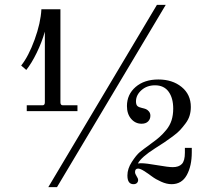

<svg xmlns="http://www.w3.org/2000/svg" viewBox="-20 -750 860 788"><path d="M87.9 -462.9 66.9 -481Q97.2 -519 122.1 -587.4Q147 -655.8 149.9 -711.9H228V-330.1Q228 -317.9 237.8 -317.9H297.9V-293.9H89.8V-317.9H154.8Q164.1 -317.9 164.1 -330.1V-620.1Q151.4 -575.7 130.6 -533.2Q109.9 -490.7 87.9 -462.9ZM767.1 -143.1V-125Q767.1 -68.8 746.6 -31.5Q726.1 5.9 684.1 5.9Q664.1 5.9 641.6 -4.2Q619.1 -14.2 603.3 -26.1Q587.4 -38.1 571.5 -48.1Q555.7 -58.1 546.9 -58.1Q534.2 -58.1 534.2 -43.9Q534.2 -36.6 540.5 -27.1Q546.9 -17.6 546.9 -11.2Q546.9 -3.9 542 1Q537.1 5.9 527.8 5.9Q502.9 5.9 502.9 -29.8Q502.9 -57.6 521 -85.4Q539.1 -113.3 553 -125Q566.9 -136.7 593.8 -155.8Q596.7 -158.2 598.1 -159.2Q620.6 -175.3 634.3 -187.3Q647.9 -199.2 662.6 -217Q677.2 -234.9 684.1 -256.3Q690.9 -277.8 690.9 -304.2Q690.9 -347.7 671.9 -373.8Q652.8 -399.9 616.2 -399.9Q583 -399.9 560.5 -379.9Q538.1 -359.9 538.1 -334Q538.1 -320.3 543.9 -314.9Q549.8 -309.6 562 -307.1Q572.8 -304.7 578.9 -302.2Q585 -299.8 591.1 -292.7Q597.2 -285.6 597.2 -274.9Q597.2 -261.2 587.9 -251.7Q578.6 -242.2 561 -242.2Q535.6 -242.2 518.3 -262.2Q501 -282.2 501 -314.9Q501 -362.3 536.6 -393.1Q572.3 -423.8 629.9 -423.8Q687.5 -423.8 725.3 -393.1Q763.2 -362.3 763.2 -311Q763.2 -292.5 758.3 -275.9Q753.4 -259.3 741.7 -243.7Q730 -228 719.2 -216.3Q708.5 -204.6 688.2 -189.7Q668 -174.8 654.5 -165.8Q641.1 -156.7 616.2 -141.1Q560.1 -105.5 545.9 -79.1Q551.8 -80.1 558.1 -80.1Q579.6 -80.1 625.2 -72Q670.9 -64 689 -64Q713.9 -64 726.3 -76.9Q738.8 -89.8 738.8 -123V-143.1ZM178.2 18.1 624 -730H660.2L213.9 18.1Z"/></svg>

Font: Flanker Steampunk
Style: Regular
Weight: 400
Designer: Alexey Kryukov, Leonardo Di Lena
Foundry: Alexey Kryukov, Leonardo Di Lena
Version: 1.210